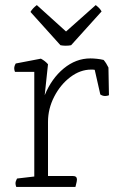

<svg xmlns="http://www.w3.org/2000/svg" viewBox="-20 -736 486 756"><path d="M277 0H44Q41 -8 41 -14Q41 -22 47 -33L115 -41V-453H39Q36 -460 36 -467Q36 -476 42 -486L141 -505Q158 -496 169 -483L156 -361Q183 -427 231 -466.5Q279 -506 336 -506Q347 -506 361.5 -504.5Q376 -503 388 -500Q399 -487 407 -470L409 -361Q402 -358 394 -358Q384 -358 375 -364L353 -461Q349 -462 345.5 -462Q342 -462 339 -462Q296 -462 257 -432.5Q218 -403 193.5 -355.5Q169 -308 169 -256V-43H267Q283 -43 283 -29Q283 -23 279 -8ZM380 -691 260 -558Q256 -557 250 -556.5Q244 -556 239 -556Q234 -556 228 -556.5Q222 -557 218 -558L100 -689Q108 -703 125 -716L240 -612L357 -716Q367 -708 371.5 -703Q376 -698 380 -691Z"/></svg>

Font: Scope One
Style: Regular
Weight: 400
Designer: Dalton Maag Ltd
Foundry: Dalton Maag Ltd
Version: Version 1.001; ttfautohint (v1.4.1) -l 11 -r 50 -G 50 -x 14 